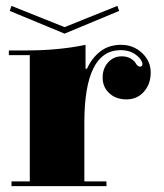

<svg xmlns="http://www.w3.org/2000/svg" viewBox="-20 -640 555 651"><path d="M270 -407H275Q291 -443 320 -465.5Q349 -488 390.5 -488Q432 -488 461.5 -460.5Q491 -433 491 -394Q491 -355 468 -329Q445 -303 409 -303Q373 -303 350.5 -324Q328 -345 328 -376.5Q328 -408 346.5 -428.5Q365 -449 393 -449Q421 -449 438 -429Q446 -414 454.5 -414Q463 -414 463 -423Q463 -429 457 -438Q433 -470 389 -470Q266 -470 266 -224V-25H341V-9H19V-25H81V-453H10V-469H70Q179 -469 270 -488ZM384 -603 199 -526 13 -603 19 -620 199 -548 378 -620Z"/></svg>

Font: Elsie Swash Caps Black
Style: Regular
Weight: 900
Designer: Alejandro Inler
Foundry: Alejandro Inler
Version: 1.003